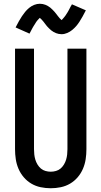

<svg xmlns="http://www.w3.org/2000/svg" viewBox="-20 -994 540 1022"><path d="M250 8Q223 8 196.5 2.5Q170 -3 147 -16.5Q124 -30 106.5 -50.5Q89 -71 78.5 -95.5Q68 -120 64 -146.5Q60 -173 60 -200V-735H161V-200Q161 -186 162.5 -172Q164 -158 168 -144.5Q172 -131 179.5 -118.5Q187 -106 197.5 -97Q208 -88 222 -84Q236 -80 250 -80Q264 -80 278 -84Q292 -88 302.5 -97Q313 -106 320.5 -118.5Q328 -131 332 -144.5Q336 -158 337.5 -172Q339 -186 339 -200V-735H440V-200Q440 -173 436 -146.5Q432 -120 421.5 -95.5Q411 -71 393.5 -50.5Q376 -30 353 -16.5Q330 -3 303.5 2.5Q277 8 250 8ZM308 -812Q300 -812 292.5 -813.5Q285 -815 278.5 -817.5Q272 -820 265 -824Q258 -828 252.5 -832.5Q247 -837 241 -843Q235 -849 230 -854.5Q225 -860 221 -866Q217 -872 211.5 -878.5Q206 -885 201.5 -890Q197 -895 192 -899Q190 -897 186 -893Q182 -889 180 -886.5Q178 -884 175.5 -881Q173 -878 171 -874.5Q169 -871 166.5 -867Q164 -863 161 -858.5Q158 -854 155.5 -849.5Q153 -845 150 -839.5Q147 -834 144 -828Q141 -822 137 -815L63 -848Q72 -866 80.5 -881Q89 -896 97 -908Q105 -920 114 -931Q123 -942 135 -952Q147 -962 162 -968Q177 -974 192 -974Q200 -974 207.5 -972.5Q215 -971 221.5 -968.5Q228 -966 235 -962Q242 -958 247.5 -953.5Q253 -949 259 -943Q265 -937 270 -931.5Q275 -926 279 -920.5Q283 -915 288.5 -908Q294 -901 298 -896.5Q302 -892 308 -887Q310 -889 314 -893.5Q318 -898 320 -900.5Q322 -903 324.5 -906Q327 -909 329 -912Q331 -915 333.5 -919Q336 -923 339 -927.5Q342 -932 344.5 -937Q347 -942 350 -947.5Q353 -953 356 -959Q359 -965 363 -971L437 -939Q428 -921 419.5 -906Q411 -891 403 -878.5Q395 -866 386 -855.5Q377 -845 365 -835Q353 -825 338 -818.5Q323 -812 308 -812Z"/></svg>

Font: Iosevka SS18 Semibold
Style: Regular
Weight: 600
Monospace: yes
Designer: Belleve Invis
Foundry: Belleve Invis
Version: Version 25.1.1; ttfautohint (v1.8.4)